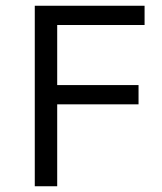

<svg xmlns="http://www.w3.org/2000/svg" viewBox="-20 -648 564 668"><path d="M179 0H101V-628H483V-561H179V-352H462V-285H179Z"/></svg>

Font: Betina Sans
Style: Regular
Weight: 400
Designer: Jonathan Pinhorn (font) & Cristiano Sobral (main changes)
Version: Version 2.001;April 28, 2021;FontCreator 13.0.0.2655 32-bit;